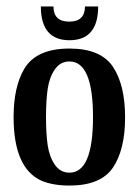

<svg xmlns="http://www.w3.org/2000/svg" viewBox="-20 -568 431 596"><path d="M243.8 -548Q243.8 -500.9 194.8 -500.9Q145.9 -500.9 145.9 -548H106.8Q106.8 -443.1 195.7 -443.1Q284.7 -443.1 284.7 -548ZM195.7 -417.3Q92.5 -417.3 55.2 -354.1Q22.2 -298 22.2 -204.6Q22.2 -46.3 108.5 -7.1Q144.1 8 195.7 8Q292.7 8 330.5 -47.6Q368.3 -103.2 368.3 -203.7Q368.3 -304.3 330.5 -360.8Q292.7 -417.3 195.7 -417.3ZM122.8 -204.6Q122.8 -257.1 128.1 -292.7Q133.5 -328.3 150.4 -352.8Q167.3 -377.2 195.7 -377.2Q268.7 -377.2 268.7 -204.6Q268.7 -32 195.7 -32Q167.3 -32 150.4 -56.5Q133.5 -81 128.1 -116.5Q122.8 -152.1 122.8 -204.6Z"/></svg>

Font: Gidugu
Style: Regular
Weight: 400
Designer: Purushoth Kumar Guthula
Foundry: Silicon Andhra, USA.
Version: Version 1.0.5; ttfautohint (v1.2.25-373a) -l 7 -r 28 -G 50 -